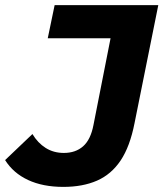

<svg xmlns="http://www.w3.org/2000/svg" viewBox="-69 -720 640 752"><path d="M179 12Q99 12 41 -15Q-17 -42 -49 -93L58 -195Q79 -160 110 -140.5Q141 -121 181 -121Q227 -121 256.5 -147Q286 -173 297 -230L364 -570H118L145 -700H551L458 -238Q440 -146 403.5 -91.5Q367 -37 311 -12.5Q255 12 179 12Z"/></svg>

Font: Montserrat Thin
Style: Bold Italic
Weight: 700
Italic angle: -11.3°
Version: Version 9.000